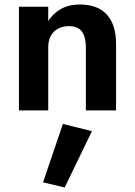

<svg xmlns="http://www.w3.org/2000/svg" viewBox="-20 -490 599 852"><path d="M194 -460H64V0H194ZM361 -280V0H495V-294Q495 -380 454.5 -425Q414 -470 333 -470Q279 -470 240.5 -444Q202 -418 182 -374.5Q162 -331 162 -276L194 -280Q194 -309 205 -330Q216 -351 237 -362.5Q258 -374 285 -374Q326 -374 343.5 -350Q361 -326 361 -280ZM259 60 171 319 267 342 388 92Z"/></svg>

Font: Jost SemiBold
Style: Regular
Weight: 600
Version: Version 3.710